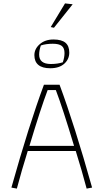

<svg xmlns="http://www.w3.org/2000/svg" viewBox="-20 -1108 608 1128"><path d="M278 -949 362 -1088 407 -1083 297 -945ZM182 -784Q182 -821 213.5 -848.5Q245 -876 294 -876Q342 -876 364.5 -857Q387 -838 387 -799Q387 -760 357.5 -733.5Q328 -707 275 -707Q229 -707 205.5 -726.5Q182 -746 182 -784ZM349 -742Q359 -771 359 -796Q359 -826 342.5 -838.5Q326 -851 290 -851Q251 -851 220 -841Q210 -812 210 -787Q210 -732 279 -732Q318 -732 349 -742ZM47 -6Q150 -373 238 -610H330Q418 -373 521 -6L489 0Q461 -106 425 -221H143Q107 -106 79 0ZM415 -251Q348 -474 308 -579H260Q220 -474 153 -251Z"/></svg>

Font: Athiti ExtraLight
Style: Regular
Weight: 250
Version: Version 1.032